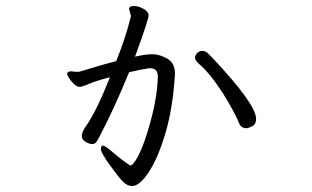

<svg xmlns="http://www.w3.org/2000/svg" viewBox="-20 -559 1040 641"><path d="M835 -162Q835 -144 822 -137.5Q809 -131 803 -131Q784 -131 778 -148Q767 -178 724 -248Q679 -317 644 -346Q631 -358 631 -366Q631 -374 638 -381.5Q645 -389 655.5 -389Q666 -389 673 -382L690 -365Q835 -211 835 -162ZM431 -370Q466 -378 489 -378Q512 -378 538 -363.5Q564 -349 564 -314V-309Q557 -197 532 -113.5Q507 -30 476.5 16Q446 62 421 62Q405 62 391 48Q377 34 347 -7.5Q317 -49 317 -61Q317 -73 324 -73Q331 -73 360.5 -47.5Q390 -22 414 -7H419Q446 -30 475.5 -128.5Q505 -227 507 -303Q507 -331 482 -331H476Q455 -328 411 -318Q361 -195 309 -97Q300 -78 289 -78Q278 -78 265.5 -85.5Q253 -93 253 -105.5Q253 -118 267 -138Q302 -187 347 -301Q303 -290 278.5 -279.5Q254 -269 245.5 -269Q237 -269 227 -278.5Q217 -288 210.5 -298.5Q204 -309 204 -312V-314Q208 -321 217 -321L225 -320L240 -319Q245 -319 281.5 -330.5Q318 -342 368 -355Q398 -429 416 -500Q417 -502 417 -506L411 -529Q411 -539 426.5 -539Q442 -539 459 -529.5Q476 -520 476 -507Q476 -494 431 -370Z"/></svg>

Font: LXGW WenKai Lite
Style: Regular
Weight: 400
Designer: LXGW / Fontworks Inc.
Foundry: LXGW / Fontworks Inc.
Version: Version 1.511; March 25, 2025